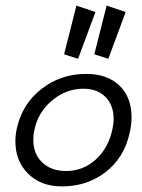

<svg xmlns="http://www.w3.org/2000/svg" viewBox="-20 -658 509 686"><path d="M444 -187Q425 -93 353 -40Q288 8 202 8Q124 8 79 -39Q35 -83 35 -154Q35 -178 41 -203Q61 -288 128 -340Q197 -394 288 -394Q363 -394 406.5 -352.5Q450 -311 450 -239Q450 -214 444 -187ZM381 -193Q386 -216 386 -233Q386 -282 357 -311.5Q328 -341 278 -341Q216 -341 166 -299Q116 -257 103 -194Q99 -178 99 -159Q99 -108 131 -77.5Q163 -47 216 -47Q276 -47 321 -87Q366 -127 381 -193ZM361 -638 429 -615 367 -448 317 -464ZM253 -638 321 -615 259 -448 209 -464Z"/></svg>

Font: GFS Neohellenic Rg
Style: Italic
Weight: 400
Italic angle: -12°
Designer: Takis Katsoulidis and George D. Matthiopoulos
Foundry: Takis Katsoulidis and George D. Matthiopoulos
Version: Version 1.0